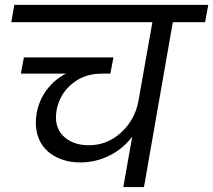

<svg xmlns="http://www.w3.org/2000/svg" viewBox="-20 -760 866 780"><path d="M25.9 -669.9 38.1 -740.2H826.2L813 -669.9H682.1L564.9 0H481L517.1 -205.1Q481 -156.2 425 -128.2Q369.1 -100.1 306.2 -100.1Q262.7 -100.1 226.8 -113.8Q190.9 -127.4 166.3 -152.6Q141.6 -177.7 131.3 -215.8Q121.1 -253.9 128.9 -299.8Q138.7 -353 169.7 -394.8Q200.7 -436.5 248 -460.9H64.9L77.1 -526.9H440.9L428.2 -460.9H393.1Q322.3 -460.9 272.2 -419.2Q222.2 -377.4 210 -313Q198.2 -246.1 236.6 -208Q274.9 -169.9 340.8 -169.9Q415 -169.9 471.2 -220.9Q527.3 -272 542 -347.2L599.1 -669.9Z"/></svg>

Font: Poppins
Style: Italic
Weight: 400
Italic angle: -10°
Designer: Ninad Kale (Devanagari), Jonny Pinhorn (Latin)
Foundry: Indian Type Foundry
Version: Version 3.200;PS 1.000;hotconv 16.6.54;makeotf.lib2.5.65590